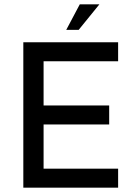

<svg xmlns="http://www.w3.org/2000/svg" viewBox="-20 -861 620 881"><path d="M522 -580V-667H87V0H522V-87H180V-290H481V-377H180V-580H522ZM284 -724H341L436 -841H346Z"/></svg>

Font: Maven Pro
Style: Medium
Weight: 500
Designer: Joe Prince
Foundry: Joe Prince
Version: Version 1.003